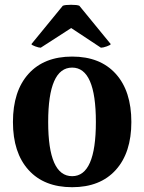

<svg xmlns="http://www.w3.org/2000/svg" viewBox="-20 -767 602 801"><path d="M150 -568Q142 -568 127 -573.5Q112 -579 111 -583L242 -743Q251 -747 276.5 -747Q302 -747 311 -743L442 -583Q441 -579 425.5 -573.5Q410 -568 401 -568L277 -650ZM34 -258Q34 -387 99 -459Q164 -531 281 -531Q398 -531 463 -459Q528 -387 528 -258Q528 -130 463 -58Q398 14 281 14Q164 14 99 -58Q34 -130 34 -258ZM281 -32Q380 -32 380 -258Q380 -485 281 -485Q181 -485 181 -258Q181 -32 281 -32Z"/></svg>

Font: Arima Koshi Bold
Style: Regular
Weight: 700
Designer: Joana Correia and Natanael Gama
Foundry: NDISCOVER
Version: Version 1.019;PS 001.019;hotconv 1.0.88;makeotf.lib2.5.64775